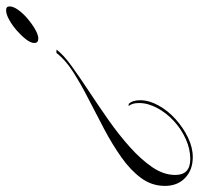

<svg xmlns="http://www.w3.org/2000/svg" viewBox="-50 -596 637 614"><g transform="rotate(90 268.0 -288.5)"><path d="M130 -151H119Q135 -173 171 -199Q207 -225 252.5 -255Q298 -285 345 -318Q392 -351 431.5 -386.5Q471 -422 495.5 -458Q520 -494 520 -531Q520 -579 469 -579Q437 -579 405 -564.5Q373 -550 347.5 -526.5Q322 -503 306 -473.5Q290 -444 290 -415Q290 -392 300 -382H293Q281 -394 281 -418Q281 -447 297.5 -477Q314 -507 341 -531.5Q368 -556 400 -571.5Q432 -587 463 -587Q504 -587 529.5 -562.5Q555 -538 555 -498Q555 -456 530 -422Q505 -388 464 -359Q423 -330 374 -304Q325 -278 277 -253.5Q229 -229 190 -204Q151 -179 130 -151ZM-7 10Q-19 10 -19 -1Q-19 -13 -8 -28.5Q3 -44 20 -58.5Q37 -73 54.5 -83Q72 -93 84 -93Q98 -93 98 -80Q98 -69 86.5 -54Q75 -39 58.5 -24.5Q42 -10 24 0Q6 10 -7 10Z"/></g></svg>

Font: Ballet 24pt
Style: Regular
Weight: 400
Designer: Maximiliano R. Sproviero
Foundry: Omnibus-Type
Version: Version 1.100